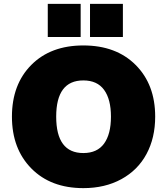

<svg xmlns="http://www.w3.org/2000/svg" viewBox="-20 -949 854 981"><path d="M439.9 -759.8V-929.2H607.9V-759.8ZM224.1 -759.8V-929.2H392.1V-759.8ZM41 -353Q41 -517.6 139.9 -617.2Q238.8 -716.8 405.8 -716.8Q573.7 -716.8 673.3 -616.9Q772.9 -517.1 772.9 -353Q772.9 -244.6 728.5 -162.1Q684.1 -79.6 600.3 -33.7Q516.6 12.2 405.8 12.2Q239.3 12.2 140.1 -88.4Q41 -189 41 -353ZM267.1 -353Q267.1 -167 405.8 -167Q476.6 -167 511.7 -215.3Q546.9 -263.7 546.9 -353Q546.9 -441.9 511.7 -490Q476.6 -538.1 405.8 -538.1Q267.1 -538.1 267.1 -353Z"/></svg>

Font: Mulish ExtraBlack
Style: Regular
Weight: 1000
Designer: Vernon Adams
Foundry: Vernon Adams
Version: Version 3.603; ttfautohint (v1.8.3)